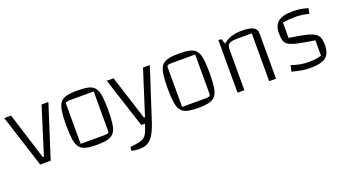

<svg xmlns="http://www.w3.org/2000/svg" viewBox="-54 -1029 3083 1716"><g transform="rotate(-20 1488.0 -171.0)"><path d="M7 -500H72L212 -54H222L362 -500H427L267 0H167Z M705 8Q640 8 600.5 -2Q561 -12 540.5 -39Q520 -66 512.5 -117Q505 -168 505 -250Q505 -332 512.5 -383Q520 -434 540.5 -461Q561 -488 600.5 -498Q640 -508 705 -508Q770 -508 809.5 -498.5Q849 -489 870 -461.5Q891 -434 898 -383Q905 -332 905 -250Q905 -168 897.5 -117Q890 -66 869 -39Q848 -12 808.5 -2Q769 8 705 8ZM570 -50H789Q819 -50 829.5 -54.5Q840 -59 840 -74V-450H621Q590 -450 580 -445.5Q570 -441 570 -426Z M1137 -23 982 -500H1047L1182 -77H1192L1327 -500H1392L1237 -23ZM1051 173Q1033 173 1012 170.5Q991 168 976 164L978 129L1029 122Q1070 117 1094 106.5Q1118 96 1132.5 74.5Q1147 53 1160 14L1172 -23H1237Q1213 51 1187.5 94Q1162 137 1129.5 155Q1097 173 1051 173Z M1670 8Q1605 8 1565.5 -2Q1526 -12 1505.5 -39Q1485 -66 1477.5 -117Q1470 -168 1470 -250Q1470 -332 1477.5 -383Q1485 -434 1505.5 -461Q1526 -488 1565.5 -498Q1605 -508 1670 -508Q1735 -508 1774.5 -498.5Q1814 -489 1835 -461.5Q1856 -434 1863 -383Q1870 -332 1870 -250Q1870 -168 1862.5 -117Q1855 -66 1834 -39Q1813 -12 1773.5 -2Q1734 8 1670 8ZM1535 -50H1754Q1784 -50 1794.5 -54.5Q1805 -59 1805 -74V-450H1586Q1555 -450 1545 -445.5Q1535 -441 1535 -426Z M2044 0V-500H2071L2090 -450Q2125 -480 2168 -494Q2211 -508 2271 -508Q2341 -508 2375.5 -490Q2410 -472 2410 -434V0H2345V-455H2210Q2151 -455 2130 -441Q2109 -427 2109 -387V0Z M2573 -373Q2573 -447 2616 -481Q2659 -515 2751 -515Q2791 -515 2826 -510Q2861 -505 2899 -493L2888 -443Q2863 -450 2828 -455Q2793 -460 2764 -460Q2729 -460 2697 -457.5Q2665 -455 2640 -451V-304Q2733 -291 2789.5 -278Q2846 -265 2875 -248Q2904 -231 2914 -204Q2924 -177 2924 -136Q2924 -80 2905.5 -47Q2887 -14 2844 0.5Q2801 15 2729 15Q2689 15 2648.5 8Q2608 1 2561 -12L2574 -70Q2652 -40 2739 -40Q2775 -40 2799.5 -43Q2824 -46 2858 -56V-202Q2759 -217 2701.5 -229.5Q2644 -242 2616.5 -258.5Q2589 -275 2581 -302Q2573 -329 2573 -373Z"/></g></svg>

Font: Changa ExtraLight ExtraLight
Style: Regular
Weight: 250
Version: Version 3.002; ttfautohint (v1.8.2)